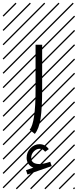

<svg xmlns="http://www.w3.org/2000/svg" viewBox="-23 -978 577 1424"><path d="M235.4 15.1 197.3 -15.1Q240.7 -69.8 240.7 -309.6V-646H289.6V-309.6Q289.6 -174.3 277.8 -98.6Q266.1 -22.9 235.4 15.1ZM526.9 410.6 533.7 417.5 525.4 425.8 518.6 418.9ZM526.9 304.7 533.7 311.5 419.4 425.8 412.6 418.9ZM526.9 198.7 533.7 205.6 313.5 425.8 306.6 418.9ZM526.9 92.3 533.7 99.1 207.5 425.8 200.7 418.9ZM526.9 -13.2 533.7 -6.3 101.6 425.8 94.7 418.9ZM526.9 -119.1 533.7 -112.3 3.4 418 -3.4 411.1ZM526.9 -225.6 533.7 -218.8 3.4 311.5 -3.4 304.7ZM526.9 -331.5 533.7 -324.7 3.4 205.6 -3.4 198.7ZM526.9 -438 533.7 -431.2 3.4 99.1 -3.4 92.3ZM526.9 -543.5 533.7 -536.6 3.4 -6.3 -3.4 -13.2ZM526.9 -649.4 533.7 -642.6 3.4 -112.3 -3.4 -119.1ZM526.9 -755.9 533.7 -749 3.4 -218.8 -3.4 -225.6ZM526.9 -861.8 533.7 -855 3.4 -324.7 -3.4 -331.5ZM516.6 -958 523.4 -951.2 3.4 -431.2 -3.4 -438ZM411.1 -958 418 -951.2 3.4 -536.6 -3.4 -543.5ZM305.2 -958 312 -951.2 3.4 -642.6 -3.4 -649.4ZM198.7 -958 205.6 -951.2 3.4 -749 -3.4 -755.9ZM92.3 -958 99.1 -951.2 3.4 -855 -3.4 -861.8ZM338.9 127.9 311.5 147.5Q295.9 125.5 270 125.5Q247.1 125.5 227.8 145.3Q208.5 165 208.5 192.9Q208.5 238.8 271.5 238.8Q298.8 238.8 349.6 221.7L360.4 253.9L180.7 316.4L169.9 284.2L224.1 265.1Q199.7 255.9 187 236.1Q174.3 216.3 174.3 192.9Q174.3 150.9 203.1 121.1Q231.9 91.3 270 91.3Q312.5 91.3 338.9 127.9Z"/></svg>

Font: AzarMehrMSRS2
Style: Regular
Weight: 1
Designer: Amin Abedi
Version: Version 1.00